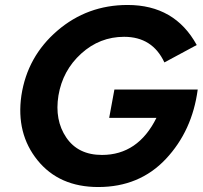

<svg xmlns="http://www.w3.org/2000/svg" viewBox="-20 -734 818 772"><path d="M419 -260 440 -374H775Q753 -208 647 -95Q541 18 375 18Q218 18 131 -89.5Q44 -197 66 -350Q90 -507 210.5 -610.5Q331 -714 493 -714Q683 -714 771 -553L641 -483Q593 -586 479 -586Q381 -586 306.5 -518.5Q232 -451 215 -350Q199 -251 246.5 -181Q294 -111 390 -111Q535 -111 609 -260Z"/></svg>

Font: Jost* 600 Semi
Style: Italic
Weight: 600
Italic angle: -10°
Version: Version 3.500